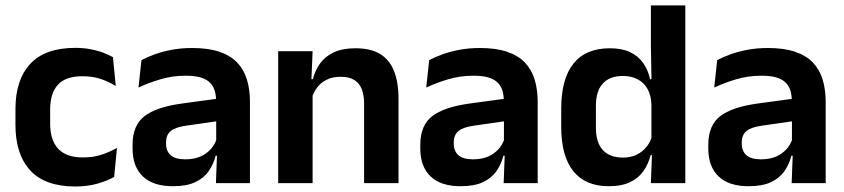

<svg xmlns="http://www.w3.org/2000/svg" viewBox="-20 -681 3140 714"><path d="M260.5 12.5Q147 12.5 92.2 -47.5Q37.5 -107.5 37.5 -216V-276Q37.5 -384 92.5 -443.5Q147.5 -503 260.5 -503Q290 -503 315.8 -498.2Q341.5 -493.5 362.8 -485.5Q384 -477.5 400 -468.5L410.5 -361Q386 -376.5 355.8 -387Q325.5 -397.5 286 -397.5Q224 -397.5 195.2 -365.8Q166.5 -334 166.5 -273.5V-220.5Q166.5 -160.5 196.2 -128Q226 -95.5 288 -95.5Q327.5 -95.5 358 -105.8Q388.5 -116 415 -131L404.5 -23Q380 -9 343 1.8Q306 12.5 260.5 12.5Z M909.5 0H783L787.5 -120L784 -131V-284.5L783.5 -306.5Q783.5 -354.5 757.2 -377Q731 -399.5 671.5 -399.5Q621 -399.5 576.8 -386.2Q532.5 -373 495 -355.5L506 -457.5Q528 -469 556.2 -479.2Q584.5 -489.5 619.5 -496Q654.5 -502.5 695 -502.5Q755 -502.5 796.5 -488.2Q838 -474 862.8 -447.5Q887.5 -421 898.5 -384.2Q909.5 -347.5 909.5 -303ZM622.5 11.5Q549.5 11.5 511.2 -25Q473 -61.5 473 -129V-143Q473 -214.5 517 -248.8Q561 -283 656.5 -296L795.5 -315L803 -232.5L675 -214Q633 -208.5 615.2 -194Q597.5 -179.5 597.5 -151.5V-146.5Q597.5 -119 614.8 -103.8Q632 -88.5 669 -88.5Q702 -88.5 725.5 -99Q749 -109.5 764.2 -126.8Q779.5 -144 786 -165.5L804 -102H782Q774 -70.5 756.2 -44.8Q738.5 -19 706.5 -3.8Q674.5 11.5 622.5 11.5Z M1462 0H1334V-294.5Q1334 -325.5 1325.8 -348Q1317.5 -370.5 1298.5 -383Q1279.5 -395.5 1246.5 -395.5Q1217.5 -395.5 1195.8 -385Q1174 -374.5 1160.2 -356.8Q1146.5 -339 1139.5 -316.5L1119.5 -386.5H1143.5Q1151.5 -419 1170.2 -445Q1189 -471 1221.2 -486.2Q1253.5 -501.5 1302 -501.5Q1358.5 -501.5 1393.5 -480.2Q1428.5 -459 1445.2 -417Q1462 -375 1462 -313ZM1142.5 0H1014.5V-490.5H1142.5L1137.5 -371L1142.5 -360.5Z M1979.5 0H1853L1857.5 -120L1854 -131V-284.5L1853.5 -306.5Q1853.5 -354.5 1827.2 -377Q1801 -399.5 1741.5 -399.5Q1691 -399.5 1646.8 -386.2Q1602.5 -373 1565 -355.5L1576 -457.5Q1598 -469 1626.2 -479.2Q1654.5 -489.5 1689.5 -496Q1724.5 -502.5 1765 -502.5Q1825 -502.5 1866.5 -488.2Q1908 -474 1932.8 -447.5Q1957.5 -421 1968.5 -384.2Q1979.5 -347.5 1979.5 -303ZM1692.5 11.5Q1619.5 11.5 1581.2 -25Q1543 -61.5 1543 -129V-143Q1543 -214.5 1587 -248.8Q1631 -283 1726.5 -296L1865.5 -315L1873 -232.5L1745 -214Q1703 -208.5 1685.2 -194Q1667.5 -179.5 1667.5 -151.5V-146.5Q1667.5 -119 1684.8 -103.8Q1702 -88.5 1739 -88.5Q1772 -88.5 1795.5 -99Q1819 -109.5 1834.2 -126.8Q1849.5 -144 1856 -165.5L1874 -102H1852Q1844 -70.5 1826.2 -44.8Q1808.5 -19 1776.5 -3.8Q1744.5 11.5 1692.5 11.5Z M2243.5 11.5Q2157 11.5 2112 -44.5Q2067 -100.5 2067 -209.5V-277Q2067 -387.5 2112.5 -444.5Q2158 -501.5 2248 -501.5Q2292 -501.5 2322.2 -487.5Q2352.5 -473.5 2371.2 -447.5Q2390 -421.5 2397.5 -386.5H2435L2402.5 -291.5Q2401.5 -326 2388.2 -349.8Q2375 -373.5 2351.5 -386Q2328 -398.5 2296 -398.5Q2247.5 -398.5 2221.8 -370.5Q2196 -342.5 2196 -287V-206Q2196 -151 2221.8 -123Q2247.5 -95 2297 -95Q2325 -95 2347 -105.5Q2369 -116 2383.8 -134.2Q2398.5 -152.5 2405 -175.5L2435.5 -104H2399.5Q2391.5 -72 2373.5 -45.8Q2355.5 -19.5 2324 -4Q2292.5 11.5 2243.5 11.5ZM2528.5 0H2400.5L2405 -120L2402.5 -148.5V-349L2403 -369.5L2400.5 -510V-661H2528.5Z M3050.5 0H2924L2928.5 -120L2925 -131V-284.5L2924.5 -306.5Q2924.5 -354.5 2898.2 -377Q2872 -399.5 2812.5 -399.5Q2762 -399.5 2717.8 -386.2Q2673.5 -373 2636 -355.5L2647 -457.5Q2669 -469 2697.2 -479.2Q2725.5 -489.5 2760.5 -496Q2795.5 -502.5 2836 -502.5Q2896 -502.5 2937.5 -488.2Q2979 -474 3003.8 -447.5Q3028.5 -421 3039.5 -384.2Q3050.5 -347.5 3050.5 -303ZM2763.5 11.5Q2690.5 11.5 2652.2 -25Q2614 -61.5 2614 -129V-143Q2614 -214.5 2658 -248.8Q2702 -283 2797.5 -296L2936.5 -315L2944 -232.5L2816 -214Q2774 -208.5 2756.2 -194Q2738.5 -179.5 2738.5 -151.5V-146.5Q2738.5 -119 2755.8 -103.8Q2773 -88.5 2810 -88.5Q2843 -88.5 2866.5 -99Q2890 -109.5 2905.2 -126.8Q2920.5 -144 2927 -165.5L2945 -102H2923Q2915 -70.5 2897.2 -44.8Q2879.5 -19 2847.5 -3.8Q2815.5 11.5 2763.5 11.5Z"/></svg>

Font: Anek Devanagari Medium SemiBold
Style: Regular
Weight: 600
Version: Version 1.003